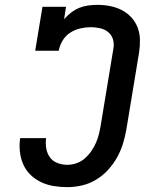

<svg xmlns="http://www.w3.org/2000/svg" viewBox="-20 -763 640 791"><path d="M257 8Q229 8 201.5 3.5Q174 -1 149.5 -12.5Q125 -24 106 -42.5Q87 -61 76 -85.5Q65 -110 62 -138Q59 -166 63 -194H170Q167 -173 170.5 -152Q174 -131 185.5 -115Q197 -99 216.5 -91.5Q236 -84 257 -84Q276 -84 295 -90.5Q314 -97 329 -110Q344 -123 355.5 -139.5Q367 -156 375 -174Q383 -192 387.5 -210.5Q392 -229 395 -247L447 -562Q451 -582 445.5 -600.5Q440 -619 426 -630.5Q412 -642 393 -646.5Q374 -651 354 -651Q333 -651 311 -646Q289 -641 269.5 -628.5Q250 -616 238 -596Q226 -576 222 -554H125L155 -735H252L244 -684Q257 -699 273.5 -711.5Q290 -724 307.5 -731Q325 -738 344 -740.5Q363 -743 381 -743Q408 -743 433.5 -738Q459 -733 481.5 -721.5Q504 -710 521 -691.5Q538 -673 547 -649.5Q556 -626 556.5 -599.5Q557 -573 553 -547L501 -232Q496 -202 487 -172.5Q478 -143 462.5 -115Q447 -87 425 -63Q403 -39 375.5 -22.5Q348 -6 317.5 1Q287 8 257 8Z"/></svg>

Font: Iosevka Etoile SmBdObl
Style: Regular
Weight: 600
Italic angle: -9°
Designer: Belleve Invis
Foundry: Belleve Invis
Version: Version 15.5.2; ttfautohint (v1.8.4)